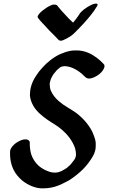

<svg xmlns="http://www.w3.org/2000/svg" viewBox="-20 -984 644 1051"><path d="M463 -695C444 -703 422 -708 401 -708C388 -708 375 -708 362 -705C343 -701 326 -695 308 -687C271 -670 240 -644 213 -615C200 -601 188 -586 178 -570C171 -559 164 -548 159 -536C150 -515 144 -492 144 -468V-459C146 -439 154 -419 164 -402C182 -372 211 -349 239 -329C266 -310 296 -295 320 -273C350 -247 375 -215 389 -178C394 -164 396 -149 396 -134C395 -129 394 -124 392 -119C390 -115 388 -111 385 -107L366 -83L346 -65C340 -61 334 -57 328 -54C323 -51 318 -48 313 -46L298 -41C291 -40 285 -39 279 -39C270 -39 261 -41 253 -43C231 -50 210 -61 192 -76C174 -93 160 -113 152 -136C146 -155 143 -175 143 -195V-204C143 -215 132 -220 124 -221H118C107 -221 95 -217 86 -212C71 -205 58 -195 48 -183C40 -173 35 -164 35 -152V-142C35 -99 47 -57 74 -24C89 -5 108 11 129 23C152 36 179 46 205 47H217C245 47 273 42 298 32C308 28 318 24 327 19C338 14 348 8 358 3C373 -6 387 -17 401 -28C425 -47 446 -68 464 -92C481 -115 499 -141 503 -170C504 -178 504 -185 504 -193C504 -199 504 -205 503 -210C501 -223 496 -236 491 -249C483 -271 469 -292 454 -311C438 -331 418 -350 397 -366C382 -377 366 -386 350 -396C333 -406 316 -418 301 -431C282 -448 266 -468 257 -491C253 -503 252 -515 252 -527C254 -536 256 -545 259 -553C263 -561 267 -569 272 -577C278 -585 285 -593 292 -601L310 -616L314 -618C317 -619 319 -620 321 -620L335 -622C345 -621 354 -620 364 -617C388 -609 410 -596 429 -579L446 -563C452 -557 460 -554 468 -554C484 -554 503 -564 515 -572C527 -580 539 -591 546 -604C549 -608 552 -616 552 -623C552 -627 551 -630 548 -633C525 -658 496 -681 463 -695ZM504 -964C495 -964 487 -960 479 -957C465 -950 451 -941 439 -932C429 -924 419 -915 413 -904L402 -888C395 -878 387 -869 380 -860L356 -883L318 -924C318 -924 317 -925 291 -956C285 -958 282 -959 277 -959C274 -959 271 -959 267 -958C253 -953 240 -946 228 -937C216 -929 204 -920 195 -909C193 -906 186 -898 186 -892C186 -891 186 -889 187 -888C194 -877 203 -868 212 -858C225 -844 238 -831 250 -817C268 -800 285 -782 302 -764C303 -764 309 -761 312 -761C321 -761 331 -766 336 -769C355 -778 374 -789 388 -804C406 -822 424 -840 441 -859C466 -887 492 -917 511 -950C513 -952 514 -956 514 -959C514 -962 513 -964 509 -964Z"/></svg>

Font: Petaluma Script
Style: Regular
Weight: 400
Designer: Daniel Spreadbury
Foundry: Steinberg Media Technologies GmbH
Version: Version 1.10